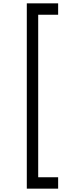

<svg xmlns="http://www.w3.org/2000/svg" viewBox="-20 -908 447 1146"><path d="M140 218V-888H327V-820H208V150H327V218Z"/></svg>

Font: Vela Sans
Style: Regular
Weight: 400
Designer: Principal design: Mikhail Sharanda - project Manrope.
Design modification: Ravid Balaliev
Foundry: Mikhail Sharanda
Version: Version 1.001